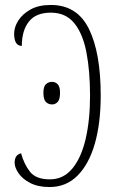

<svg xmlns="http://www.w3.org/2000/svg" viewBox="-20 -744 471 774"><path d="M180 10Q133 10 101.5 -6.5Q70 -23 54.5 -46Q39 -69 39 -88Q39 -120 65 -126Q77 -82 101 -51.5Q125 -21 181 -21Q236 -21 272 -65Q308 -109 325.5 -185Q343 -261 343 -358Q343 -457 328.5 -532.5Q314 -608 279.5 -650.5Q245 -693 185 -693Q125 -693 96.5 -657Q68 -621 68 -559Q37 -559 37 -608Q37 -635 54 -661.5Q71 -688 103.5 -706Q136 -724 185 -724Q291 -724 338.5 -627.5Q386 -531 386 -359Q386 -248 362.5 -165.5Q339 -83 293 -36.5Q247 10 180 10ZM190 -323Q175 -323 165 -333Q155 -343 155 -370Q155 -395 165 -404.5Q175 -414 190 -414Q203 -414 212.5 -404.5Q222 -395 222 -370Q222 -343 212.5 -333Q203 -323 190 -323Z"/></svg>

Font: Noto Serif ExtraCondensed ExtraLight
Style: Regular
Weight: 200
Width: 2
Designer: Monotype Design Team
Foundry: Monotype Imaging Inc.
Version: Version 2.015